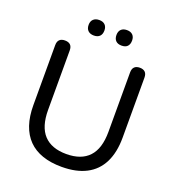

<svg xmlns="http://www.w3.org/2000/svg" viewBox="-159 -1021 1048 1154"><g transform="rotate(20 365.5 -444.5)"><path d="M366 9Q296 9 242.5 -9.5Q189 -28 153 -64.5Q117 -101 98.5 -155.5Q80 -210 80 -282V-665Q80 -689 92 -700.5Q104 -712 126 -712Q149 -712 161 -700.5Q173 -689 173 -665V-285Q173 -178 222 -125.5Q271 -73 366 -73Q461 -73 510 -125.5Q559 -178 559 -285V-665Q559 -689 571 -700.5Q583 -712 605 -712Q627 -712 639 -700.5Q651 -689 651 -665V-282Q651 -187 618.5 -122Q586 -57 522.5 -24Q459 9 366 9ZM455 -799Q431 -799 418 -812Q405 -825 405 -849Q405 -872 418 -885Q431 -898 455 -898Q479 -898 492 -885Q505 -872 505 -849Q505 -825 492.5 -812Q480 -799 455 -799ZM278 -799Q254 -799 240.5 -812Q227 -825 227 -849Q227 -872 240.5 -885Q254 -898 278 -898Q302 -898 315 -885Q328 -872 328 -849Q328 -825 315 -812Q302 -799 278 -799Z"/></g></svg>

Font: Nunito Medium
Style: Regular
Weight: 500
Designer: Vernon Adams
Foundry: Vernon Adams
Version: Version 3.602